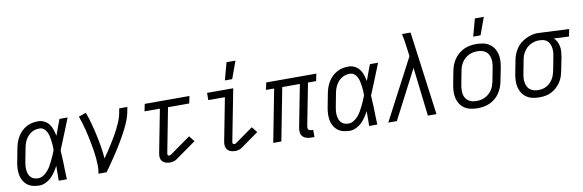

<svg xmlns="http://www.w3.org/2000/svg" viewBox="-53 -1213 5082 1675"><g transform="rotate(-10 2488.5 -376.0)"><path d="M190 12Q160 12 132 5Q104 -2 83 -18.5Q62 -35 48.5 -59Q35 -83 30 -110.5Q25 -138 26.5 -167.5Q28 -197 34 -227L57 -347Q62 -372 71 -397Q80 -422 94 -445Q108 -468 128 -487Q148 -506 172 -519Q196 -532 222 -537Q248 -542 273 -542Q303 -542 328.5 -529Q354 -516 370.5 -494Q387 -472 395.5 -445Q404 -418 410 -390L411 -392Q424 -427 436 -461.5Q448 -496 462 -530H534Q506 -462 479.5 -394Q453 -326 424 -258Q426 -233 426.5 -208Q427 -183 429 -158Q430 -118 431 -78.5Q432 -39 434 0H362Q362 -33 362.5 -65.5Q363 -98 363 -131Q349 -105 332.5 -80.5Q316 -56 294.5 -35Q273 -14 245 -1Q217 12 190 12ZM190 -52Q213 -52 235 -65.5Q257 -79 273.5 -98Q290 -117 302.5 -138.5Q315 -160 325.5 -182Q336 -204 346 -226Q356 -248 364 -270Q365 -292 363.5 -313.5Q362 -335 359 -356Q356 -377 351.5 -397Q347 -417 338 -435Q329 -453 312.5 -465.5Q296 -478 274 -478Q256 -478 237.5 -473.5Q219 -469 203 -459Q187 -449 173.5 -434.5Q160 -420 151 -403.5Q142 -387 136 -369.5Q130 -352 127 -335L104 -215Q100 -196 98.5 -177Q97 -158 99 -140Q101 -122 107 -105.5Q113 -89 124.5 -76.5Q136 -64 153.5 -58Q171 -52 190 -52Z M714 0Q721 -35 720.5 -69Q720 -103 717 -136.5Q714 -170 709 -202.5Q704 -235 697.5 -267.5Q691 -300 684.5 -332Q678 -364 670 -395.5Q662 -427 652.5 -458.5Q643 -490 632 -520L698 -542Q716 -492 730 -440.5Q744 -389 755.5 -336.5Q767 -284 776 -230.5Q785 -177 789 -122Q809 -150 828 -178.5Q847 -207 865 -236Q883 -265 900.5 -294.5Q918 -324 933 -354Q948 -384 961 -414.5Q974 -445 981 -477L991 -530H1063L1053 -477Q1046 -445 1033.5 -413.5Q1021 -382 1006 -351.5Q991 -321 974.5 -291Q958 -261 940 -231.5Q922 -202 903.5 -172.5Q885 -143 865.5 -114.5Q846 -86 826 -57Q806 -28 786 0Z M1347 12Q1327 12 1309 6.5Q1291 1 1279 -12.5Q1267 -26 1264.5 -45Q1262 -64 1266 -84L1340 -466H1204L1217 -530H1613L1600 -466H1412L1336 -72Q1334 -64 1336.5 -56.5Q1339 -49 1347 -49Q1351 -49 1356 -50Q1361 -51 1364 -53L1549 -184L1588 -134L1403 -3Q1391 5 1376 8.5Q1361 12 1347 12Z M1924 12Q1904 12 1886 6.5Q1868 1 1856 -12.5Q1844 -26 1841 -45Q1838 -64 1842 -84L1916 -466H1769V-530H2001L1912 -72Q1910 -64 1913 -56.5Q1916 -49 1924 -49Q1928 -49 1933 -50Q1938 -51 1941 -53L2101 -167L2141 -117L1980 -3Q1968 5 1953 8.5Q1938 12 1924 12Z M1941 -610 1983 -764H2062L2006 -610Z M2625 12H2596Q2575 12 2555.5 6.5Q2536 1 2522.5 -13Q2509 -27 2506 -47.5Q2503 -68 2507 -90L2580 -466H2424L2334 0H2262L2352 -466H2280L2293 -530H2737L2724 -466H2652L2579 -90Q2578 -82 2578.5 -74.5Q2579 -67 2583.5 -62Q2588 -57 2595 -54.5Q2602 -52 2609 -52H2625Z M2940 12Q2910 12 2882 5Q2854 -2 2833 -18.5Q2812 -35 2798.5 -59Q2785 -83 2780 -110.5Q2775 -138 2776.5 -167.5Q2778 -197 2784 -227L2807 -347Q2812 -372 2821 -397Q2830 -422 2844 -445Q2858 -468 2878 -487Q2898 -506 2922 -519Q2946 -532 2972 -537Q2998 -542 3023 -542Q3053 -542 3078.5 -529Q3104 -516 3120.5 -494Q3137 -472 3145.5 -445Q3154 -418 3160 -390L3161 -392Q3174 -427 3186 -461.5Q3198 -496 3212 -530H3284Q3256 -462 3229.5 -394Q3203 -326 3174 -258Q3176 -233 3176.5 -208Q3177 -183 3179 -158Q3180 -118 3181 -78.5Q3182 -39 3184 0H3112Q3112 -33 3112.5 -65.5Q3113 -98 3113 -131Q3099 -105 3082.5 -80.5Q3066 -56 3044.5 -35Q3023 -14 2995 -1Q2967 12 2940 12ZM2940 -52Q2963 -52 2985 -65.5Q3007 -79 3023.5 -98Q3040 -117 3052.5 -138.5Q3065 -160 3075.5 -182Q3086 -204 3096 -226Q3106 -248 3114 -270Q3115 -292 3113.5 -313.5Q3112 -335 3109 -356Q3106 -377 3101.5 -397Q3097 -417 3088 -435Q3079 -453 3062.5 -465.5Q3046 -478 3024 -478Q3006 -478 2987.5 -473.5Q2969 -469 2953 -459Q2937 -449 2923.5 -434.5Q2910 -420 2901 -403.5Q2892 -387 2886 -369.5Q2880 -352 2877 -335L2854 -215Q2850 -196 2848.5 -177Q2847 -158 2849 -140Q2851 -122 2857 -105.5Q2863 -89 2874.5 -76.5Q2886 -64 2903.5 -58Q2921 -52 2940 -52Z M3357 0H3281L3564 -539L3552 -628Q3549 -657 3544 -685Q3539 -713 3533 -740H3609L3708 0H3632L3581 -432Z M4072 12Q4041 12 4011.5 6Q3982 0 3958 -15.5Q3934 -31 3918 -54.5Q3902 -78 3895 -106.5Q3888 -135 3889 -165.5Q3890 -196 3896 -227L3919 -347Q3924 -373 3934 -399Q3944 -425 3960.5 -448.5Q3977 -472 4000 -491Q4023 -510 4048.5 -521.5Q4074 -533 4101 -537.5Q4128 -542 4154 -542Q4185 -542 4215 -536Q4245 -530 4269 -514.5Q4293 -499 4309 -475.5Q4325 -452 4332 -423.5Q4339 -395 4338 -364.5Q4337 -334 4331 -303L4307 -183Q4302 -157 4292 -131Q4282 -105 4266 -81.5Q4250 -58 4227 -39Q4204 -20 4178 -8.5Q4152 3 4125 7.5Q4098 12 4072 12ZM4073 -52Q4092 -52 4111 -55.5Q4130 -59 4148.5 -68Q4167 -77 4182.5 -91Q4198 -105 4209.5 -122Q4221 -139 4227.5 -158Q4234 -177 4238 -195L4261 -315Q4265 -336 4266 -356Q4267 -376 4263.5 -395Q4260 -414 4251 -430.5Q4242 -447 4227 -458Q4212 -469 4193 -473.5Q4174 -478 4154 -478Q4135 -478 4115.5 -474.5Q4096 -471 4078 -462Q4060 -453 4044 -439Q4028 -425 4017 -408Q4006 -391 3999 -372Q3992 -353 3989 -335L3966 -215Q3962 -194 3961 -174Q3960 -154 3963 -135Q3966 -116 3975.5 -99.5Q3985 -83 4000 -72Q4015 -61 4034 -56.5Q4053 -52 4073 -52ZM4141 -610 4183 -764H4262L4206 -610Z M4620 12Q4589 12 4560 6Q4531 0 4507.5 -15.5Q4484 -31 4468 -54.5Q4452 -78 4445 -106.5Q4438 -135 4439 -165.5Q4440 -196 4446 -227L4469 -347Q4474 -372 4484 -397.5Q4494 -423 4510 -446Q4526 -469 4548 -487Q4570 -505 4595 -517Q4620 -529 4646 -536Q4672 -543 4698 -543Q4702 -543 4707 -542.5Q4712 -542 4717 -542L4977 -530L4964 -466L4831 -472Q4847 -458 4857 -438.5Q4867 -419 4871.5 -396.5Q4876 -374 4874.5 -350.5Q4873 -327 4869 -303L4845 -183Q4840 -157 4831.5 -132Q4823 -107 4807 -83.5Q4791 -60 4770 -41Q4749 -22 4724 -9.5Q4699 3 4672.5 7.5Q4646 12 4620 12ZM4621 -52Q4639 -52 4657.5 -56Q4676 -60 4693.5 -69.5Q4711 -79 4725.5 -93.5Q4740 -108 4750 -124.5Q4760 -141 4766 -159Q4772 -177 4776 -195L4799 -315Q4803 -333 4804.5 -351.5Q4806 -370 4804 -387.5Q4802 -405 4796 -421Q4790 -437 4779.5 -449.5Q4769 -462 4753 -469Q4737 -476 4719 -477L4705 -478H4693Q4675 -478 4657 -472.5Q4639 -467 4621.5 -458Q4604 -449 4590 -435Q4576 -421 4565.5 -404.5Q4555 -388 4548.5 -370.5Q4542 -353 4539 -335L4516 -215Q4512 -195 4511 -175Q4510 -155 4513.5 -136Q4517 -117 4525.5 -100.5Q4534 -84 4548.5 -73Q4563 -62 4582 -57Q4601 -52 4621 -52Z"/></g></svg>

Font: Lode
Style: Italic
Weight: 400
Italic angle: -11°
Monospace: yes
Designer: Belleve Invis
Foundry: Belleve Invis
Version: Version 29.2.0; ttfautohint (v1.8.3)